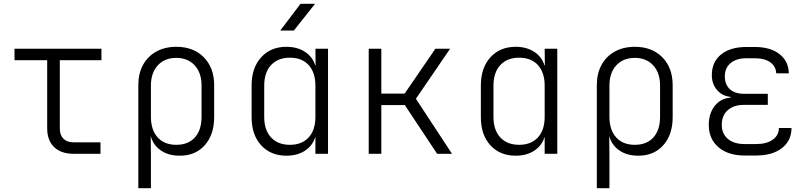

<svg xmlns="http://www.w3.org/2000/svg" viewBox="-20 -805 4240 1005"><path d="M365 0Q300 0 263.5 -35Q227 -70 227 -133V-490H56V-550H511V-490H293V-133Q293 -98 312 -79Q331 -60 365 -60H506V0Z M704 180V-359Q704 -420 728.5 -465Q753 -510 798 -535Q843 -560 903 -560Q993 -560 1047 -505Q1101 -450 1101 -359V-192Q1101 -100 1052 -45Q1003 10 921 10Q862 10 822 -17.5Q782 -45 769 -93L770 8V180ZM903 -47Q965 -47 1000 -85.5Q1035 -124 1035 -194V-357Q1035 -424 999 -463Q963 -502 903 -502Q842 -502 806 -463Q770 -424 770 -357V-194Q770 -125 805 -86Q840 -47 903 -47Z M1447 -645 1553 -785H1629L1518 -645ZM1479 10Q1397 10 1347 -44.5Q1297 -99 1297 -191V-358Q1297 -450 1347 -505Q1397 -560 1479 -560Q1536 -560 1576 -534Q1616 -508 1630 -463H1632L1631 -550H1697V0H1631V-87H1630Q1616 -42 1576 -16Q1536 10 1479 10ZM1497 -47Q1560 -47 1595.5 -85.5Q1631 -124 1631 -193V-356Q1631 -425 1596 -464Q1561 -503 1497 -503Q1435 -503 1399 -464.5Q1363 -426 1363 -356V-193Q1363 -124 1399 -85.5Q1435 -47 1497 -47Z M1910 0V-550H1976V-315H2098L2259 -550H2336L2157 -288L2346 0H2268L2099 -255H1976V0Z M2679 10Q2597 10 2547 -44.5Q2497 -99 2497 -191V-358Q2497 -450 2547 -505Q2597 -560 2679 -560Q2736 -560 2776 -534Q2816 -508 2830 -463H2832L2831 -550H2897V0H2831V-87H2830Q2816 -42 2776 -16Q2736 10 2679 10ZM2697 -47Q2760 -47 2795.5 -85.5Q2831 -124 2831 -193V-356Q2831 -425 2796 -464Q2761 -503 2697 -503Q2635 -503 2599 -464.5Q2563 -426 2563 -356V-193Q2563 -124 2599 -85.5Q2635 -47 2697 -47Z M3104 180V-359Q3104 -420 3128.5 -465Q3153 -510 3198 -535Q3243 -560 3303 -560Q3393 -560 3447 -505Q3501 -450 3501 -359V-192Q3501 -100 3452 -45Q3403 10 3321 10Q3262 10 3222 -17.5Q3182 -45 3169 -93L3170 8V180ZM3303 -47Q3365 -47 3400 -85.5Q3435 -124 3435 -194V-357Q3435 -424 3399 -463Q3363 -502 3303 -502Q3242 -502 3206 -463Q3170 -424 3170 -357V-194Q3170 -125 3205 -86Q3240 -47 3303 -47Z M3938 9H3877Q3791 9 3740.5 -34.5Q3690 -78 3690 -151Q3690 -211 3721 -250.5Q3752 -290 3804 -294V-298Q3761 -302 3733.5 -333.5Q3706 -365 3706 -412Q3706 -481 3754.5 -520Q3803 -559 3886 -559H3932Q4013 -559 4060.5 -521.5Q4108 -484 4109 -421H4043Q4042 -457 4012.5 -478.5Q3983 -500 3932 -500H3886Q3834 -500 3804 -474.5Q3774 -449 3774 -405Q3774 -363 3800 -338.5Q3826 -314 3876 -314H3999V-256H3874Q3820 -256 3789 -228Q3758 -200 3758 -151Q3758 -105 3790 -78Q3822 -51 3877 -51H3938Q3993 -51 4025 -74Q4057 -97 4057 -135H4123Q4123 -69 4073 -30Q4023 9 3938 9Z"/></svg>

Font: JetBrains Mono NL ExtraLight
Style: Regular
Weight: 200
Designer: Philipp Nurullin, Konstantin Bulenkov
Foundry: JetBrains
Version: Version 2.304; ttfautohint (v1.8.4.7-5d5b)